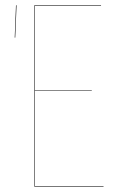

<svg xmlns="http://www.w3.org/2000/svg" viewBox="-20 -700 449 720"><path d="M40 -680.2H42L37.1 -559.1H35.2ZM358.9 -680.2V-678.2H110.8V-361.8H324.2V-359.9H110.8V-2H368.2V0H108.9V-680.2Z"/></svg>

Font: Fira Sans Compressed Two
Style: Regular
Weight: 100
Width: 1
Designer: Carrois Corporate & Edenspiekermann AG
Foundry: Carrois Corporate GbR & Edenspiekermann AG
Version: Version 4.203;PS 004.203;hotconv 1.0.88;makeotf.lib2.5.64775